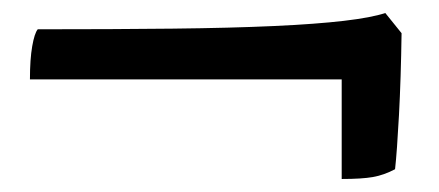

<svg xmlns="http://www.w3.org/2000/svg" viewBox="-20 -438 674 295"><path d="M505 -163V-316H26Q26 -347 29.5 -367Q33 -387 38 -393Q155 -393 245 -394Q335 -395 400.5 -398Q466 -401 508.5 -406Q551 -411 572 -418L597 -387Q596 -317 593 -261Q590 -205 587 -178Q570 -169 553 -166Q536 -163 505 -163Z"/></svg>

Font: Texturina Medium 12pt Black
Style: Regular
Weight: 900
Version: Version 1.002